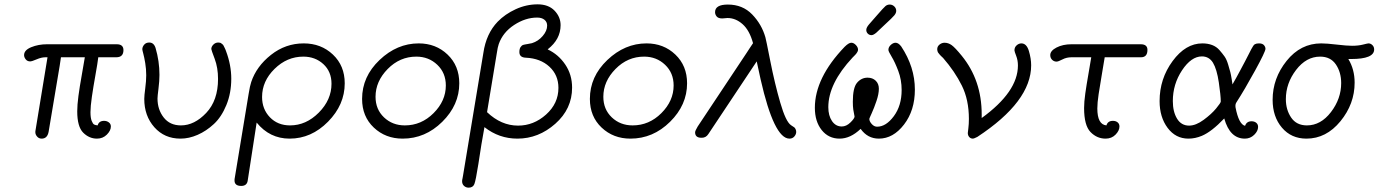

<svg xmlns="http://www.w3.org/2000/svg" viewBox="-20 -635 6354 885"><path d="M91 -381Q91 -404 124 -417.5Q157 -431 197 -431H518Q549 -431 549 -404Q549 -371 516 -371H433Q430 -345 420 -289.5Q410 -234 403.5 -189Q397 -144 397 -118Q397 -92 402.5 -78Q408 -64 414 -61Q420 -58 430 -57Q436 -78 460 -78Q472 -78 481.5 -71Q491 -64 491 -52Q491 -33 472.5 -14.5Q454 4 427 4Q391 4 363.5 -23.5Q336 -51 336 -122Q336 -151 341.5 -192.5Q347 -234 357 -289.5Q367 -345 371 -371H261L255 -331L204 -27Q198 4 172 4Q160 4 152 -4.5Q144 -13 143 -23Q142 -27 145 -42L199 -371H189Q171 -371 149 -361.5Q127 -352 119 -352Q106 -352 98.5 -361.5Q91 -371 91 -381Z M636 -408Q636 -419 644.5 -429Q653 -439 668 -439Q689 -439 697 -414Q715 -353 715 -290Q715 -262 710.5 -226.5Q706 -191 706 -181Q706 -130 734.5 -93.5Q763 -57 814 -57Q876 -57 930.5 -114.5Q985 -172 985 -271Q985 -323 969.5 -364Q954 -405 954 -409Q954 -420 963.5 -429.5Q973 -439 986 -439Q991 -439 994.5 -438Q998 -437 1001.5 -434Q1005 -431 1007 -429.5Q1009 -428 1011.5 -422.5Q1014 -417 1015 -415.5Q1016 -414 1019 -407Q1022 -400 1022 -399Q1046 -335 1046 -272Q1046 -206 1023.5 -151Q1001 -96 966 -63.5Q931 -31 891 -13.5Q851 4 812 4Q738 4 691.5 -48.5Q645 -101 645 -179Q645 -194 649.5 -228Q654 -262 654 -288Q654 -317 649.5 -344Q645 -371 640.5 -387.5Q636 -404 636 -408Z M1061 197Q1061 189 1062 186L1126 -202Q1132 -240 1138 -257Q1162 -329 1229 -382Q1296 -435 1380 -435Q1460 -435 1514.5 -383.5Q1569 -332 1569 -251Q1569 -152 1492 -74Q1415 4 1315 4Q1223 4 1163 -70L1122 196Q1119 222 1092 222Q1061 222 1061 197ZM1188 -188Q1188 -132 1224 -94.5Q1260 -57 1317 -57Q1391 -57 1449.5 -116Q1508 -175 1508 -249Q1508 -305 1470.5 -339.5Q1433 -374 1378 -374Q1303 -374 1245.5 -317.5Q1188 -261 1188 -188Z M1649 -179Q1649 -282 1729.5 -358.5Q1810 -435 1910 -435Q1989 -435 2043 -383.5Q2097 -332 2097 -251Q2097 -151 2018.5 -73.5Q1940 4 1836 4Q1757 4 1703 -47Q1649 -98 1649 -179ZM1711 -189Q1711 -131 1750 -94Q1789 -57 1846 -57Q1922 -57 1978.5 -113.5Q2035 -170 2035 -241Q2035 -299 1995.5 -336.5Q1956 -374 1899 -374Q1823 -374 1767 -317Q1711 -260 1711 -189Z M2110 200Q2110 195 2112 187Q2114 179 2114 176L2208 -391Q2221 -480 2274 -535Q2308 -570 2357 -592.5Q2406 -615 2458 -615Q2508 -615 2536 -586Q2564 -557 2564 -519Q2564 -454 2505 -408V-407Q2554 -384 2585.5 -337.5Q2617 -291 2617 -231Q2617 -133 2539.5 -64.5Q2462 4 2365 4Q2280 4 2213 -49Q2199 26 2185 121Q2173 197 2166.5 213.5Q2160 230 2140 230Q2128 230 2119 222Q2110 214 2110 200ZM2225 -118Q2290 -56 2368 -56Q2440 -56 2497 -107Q2554 -158 2554 -230Q2554 -289 2512.5 -327.5Q2471 -366 2404 -369Q2374 -370 2374 -395Q2374 -410 2379.5 -418Q2385 -426 2391.5 -428Q2398 -430 2411.5 -432Q2425 -434 2432 -436Q2461 -445 2481.5 -469Q2502 -493 2502 -517Q2502 -534 2489.5 -544Q2477 -554 2456 -554Q2402 -554 2350 -520Q2298 -486 2279 -432Q2274 -418 2270 -390Z M2699 -179Q2699 -282 2779.5 -358.5Q2860 -435 2960 -435Q3039 -435 3093 -383.5Q3147 -332 3147 -251Q3147 -151 3068.5 -73.5Q2990 4 2886 4Q2807 4 2753 -47Q2699 -98 2699 -179ZM2761 -189Q2761 -131 2800 -94Q2839 -57 2896 -57Q2972 -57 3028.5 -113.5Q3085 -170 3085 -241Q3085 -299 3045.5 -336.5Q3006 -374 2949 -374Q2873 -374 2817 -317Q2761 -260 2761 -189Z M3184 -25Q3184 -32 3196 -52L3422 -392Q3425 -396 3435 -412Q3445 -428 3451 -436Q3435 -495 3403 -523.5Q3371 -552 3333 -552Q3330 -552 3322 -551Q3314 -550 3309 -550Q3291 -550 3283.5 -559Q3276 -568 3276 -579Q3276 -614 3335 -614Q3403 -614 3447 -568.5Q3491 -523 3508 -463Q3510 -458 3530.5 -354Q3551 -250 3576.5 -162Q3602 -74 3626 -58L3632 -54Q3638 -50 3641 -48Q3644 -46 3647 -40Q3650 -34 3650 -27Q3650 -16 3641.5 -6Q3633 4 3619 4Q3548 4 3486 -269Q3481 -292 3468 -352L3245 -17Q3234 0 3215 0H3213Q3184 0 3184 -25Z M3736 -138Q3736 -276 3873 -419Q3892 -438 3904 -438Q3915 -438 3925 -427.5Q3935 -417 3935 -406Q3935 -401 3932 -395.5Q3929 -390 3926 -386.5Q3923 -383 3917.5 -377.5Q3912 -372 3910 -370Q3798 -250 3798 -141Q3798 -102 3815 -77Q3832 -52 3860 -52Q3881 -52 3900 -70.5Q3919 -89 3919 -98Q3919 -101 3917 -108.5Q3915 -116 3913 -130.5Q3911 -145 3911 -166Q3911 -230 3930 -253Q3950 -277 3979 -277Q4002 -277 4016.5 -263Q4031 -249 4031 -226Q4031 -202 4020 -169.5Q4009 -137 3998 -113Q3987 -89 3987 -87Q3987 -76 3998 -63.5Q4009 -51 4023 -51Q4064 -51 4100 -99.5Q4136 -148 4136 -220Q4136 -267 4120.5 -308Q4105 -349 4090 -373.5Q4075 -398 4075 -405Q4075 -418 4086 -428Q4097 -438 4108 -438Q4121 -438 4134 -421Q4197 -326 4197 -222Q4197 -126 4147 -61Q4097 4 4031 4Q3979 4 3947 -41Q3900 4 3850 4Q3799 4 3767.5 -35.5Q3736 -75 3736 -138ZM3973 -497Q3973 -508 3986 -523Q4000 -539 4021 -563Q4053 -600 4061.5 -607Q4070 -614 4081 -614Q4093 -614 4102 -605.5Q4111 -597 4111 -585Q4111 -575 4102.5 -564.5Q4094 -554 4057 -520Q4034 -499 4020 -485Q4006 -473 3997 -473Q3987 -473 3980 -480Q3973 -487 3973 -497Z M4300 -408Q4300 -421 4310.5 -429.5Q4321 -438 4334 -438Q4351 -438 4366.5 -427Q4382 -416 4413 -378Q4505 -265 4505 -108V-91Q4672 -212 4672 -333Q4672 -357 4664 -377.5Q4656 -398 4656 -403Q4656 -417 4666 -426Q4676 -435 4688 -435Q4712 -435 4722.5 -400Q4733 -365 4733 -334Q4733 -167 4485 -4Q4469 4 4465 4Q4454 4 4447.5 -3.5Q4441 -11 4441 -22Q4441 -24 4443.5 -43.5Q4446 -63 4446 -87Q4446 -175 4413.5 -240.5Q4381 -306 4327 -368Q4325 -370 4320 -374.5Q4315 -379 4313.5 -381Q4312 -383 4308.5 -387Q4305 -391 4303.5 -393.5Q4302 -396 4301 -400Q4300 -404 4300 -408Z M4821 -381Q4821 -401 4850 -416Q4879 -431 4919 -431H5238Q5269 -431 5269 -405Q5269 -371 5239 -371H5072Q5068 -345 5059 -293Q5050 -241 5044 -201Q5038 -161 5038 -135Q5038 -61 5080 -57Q5086 -78 5110 -78Q5123 -78 5131.5 -71Q5140 -64 5140 -52Q5140 -33 5122 -14.5Q5104 4 5076 4Q5036 4 5006.5 -26.5Q4977 -57 4977 -137Q4977 -165 4982.5 -204Q4988 -243 4997 -294Q5006 -345 5010 -371H4919Q4896 -371 4877 -361Q4858 -351 4850 -351Q4838 -351 4829.5 -359.5Q4821 -368 4821 -381Z M5325 -169Q5325 -272 5385 -353.5Q5445 -435 5522 -435Q5547 -435 5567 -427.5Q5587 -420 5601 -404Q5615 -388 5624.5 -374.5Q5634 -361 5641 -337.5Q5648 -314 5651 -302.5Q5654 -291 5657.5 -269Q5661 -247 5661 -246Q5679 -277 5694 -305.5Q5709 -334 5718.5 -351.5Q5728 -369 5735.5 -384.5Q5743 -400 5747.5 -408Q5752 -416 5756 -422.5Q5760 -429 5764 -431Q5768 -433 5772 -434Q5776 -435 5783 -435Q5799 -435 5806 -427Q5813 -419 5813 -410Q5813 -397 5765 -309.5Q5717 -222 5679 -163Q5673 -154 5675 -140Q5690 -62 5719 -55Q5726 -76 5749 -76Q5762 -76 5770.5 -69Q5779 -62 5779 -50Q5779 -31 5761 -13.5Q5743 4 5718 4Q5649 4 5623 -89Q5565 -28 5520 -9Q5489 4 5458 4Q5399 4 5362 -45.5Q5325 -95 5325 -169ZM5386 -169Q5386 -120 5405.5 -88Q5425 -56 5461 -56Q5492 -56 5528 -82.5Q5564 -109 5585.5 -135Q5607 -161 5607 -167Q5607 -194 5598 -255Q5589 -316 5571 -346Q5553 -375 5520 -375Q5471 -375 5428.5 -311Q5386 -247 5386 -169Z M5846 -175Q5846 -274 5910.5 -354.5Q5975 -435 6070 -435Q6095 -435 6141.5 -429.5Q6188 -424 6212 -424Q6241 -424 6262.5 -429.5Q6284 -435 6288 -435Q6298 -435 6306 -427Q6314 -419 6314 -407Q6314 -363 6208 -363H6195Q6224 -315 6224 -254Q6224 -156 6158.5 -76Q6093 4 6002 4Q5932 4 5889 -46.5Q5846 -97 5846 -175ZM5907 -178Q5907 -129 5931.5 -93Q5956 -57 6004 -57Q6068 -57 6115 -118.5Q6162 -180 6162 -252Q6162 -302 6137.5 -338Q6113 -374 6065 -374Q6001 -374 5954 -312.5Q5907 -251 5907 -178Z"/></svg>

Font: CMU Typewriter Text
Style: LightOblique
Weight: 200
Italic angle: -9.46001°
Version: Version 0.7.0